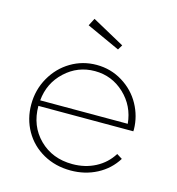

<svg xmlns="http://www.w3.org/2000/svg" viewBox="-104 -770 803 873"><g transform="rotate(15 297.5 -333.0)"><path d="M56.6 -229.5Q56.6 -298.8 89.6 -356.7Q122.6 -414.6 177.7 -447.3Q232.9 -480 297.9 -480Q365.2 -480 420.7 -445.8Q476.1 -411.6 506.1 -356.9Q536.1 -302.2 537.1 -240.7Q537.1 -234.9 536.6 -231.4H89.8Q89.8 -137.2 151.1 -76.4Q212.4 -15.6 307.1 -15.6Q366.7 -15.6 415.3 -41Q463.9 -66.4 492.7 -112.8L518.6 -96.7Q485.8 -43.9 429.9 -14.6Q374 14.6 306.6 14.6Q234.9 14.6 177.5 -17.6Q120.1 -49.8 88.4 -105.7Q56.6 -161.6 56.6 -229.5ZM91.3 -257.8H503.4Q495.6 -340.3 436.8 -395.5Q377.9 -450.7 297.9 -450.7Q217.3 -450.7 158 -395.5Q98.6 -340.3 91.3 -257.8ZM373 -572.8 215.8 -644.5 233.9 -679.7 386.7 -595.7Z"/></g></svg>

Font: Spartan MB ExtLt
Style: Regular
Weight: 200
Designer: Matt Bailey, Mirko Velimirovic
Foundry: Matt Bailey
Version: Version 1.005